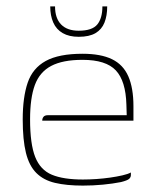

<svg xmlns="http://www.w3.org/2000/svg" viewBox="-20 -573 476 600"><path d="M239 7Q188 7 152 -1.5Q116 -10 93.5 -32.5Q71 -55 61 -95.5Q51 -136 51 -200Q51 -269 66.5 -314.5Q82 -360 123 -382.5Q164 -405 238 -405Q295 -405 330 -388Q365 -371 381 -334.5Q397 -298 397 -241V-196H112Q112 -203 116 -208Q120 -213 130 -213H376L375 -246Q373 -320 342 -353Q311 -386 238 -386Q176 -386 140 -367Q104 -348 89 -307.5Q74 -267 74 -200Q74 -123 90 -82.5Q106 -42 142 -27Q178 -12 239 -12Q259 -12 281 -13.5Q303 -15 324 -18Q345 -21 362.5 -25Q380 -29 389 -34V-26Q389 -19 383.5 -14Q378 -9 358 -4Q333 1 302 4Q271 7 239 7ZM226 -458Q196 -458 176 -469.5Q156 -481 146.5 -502.5Q137 -524 137 -553H152Q152 -516 171 -496.5Q190 -477 226 -477Q268 -477 284 -496.5Q300 -516 300 -553H315Q315 -524 306.5 -502.5Q298 -481 278.5 -469.5Q259 -458 226 -458Z"/></svg>

Font: Genos Thin
Style: Regular
Weight: 100
Designer: Robert E. Leuschke
Foundry: Robert E. Leuschke
Version: Version 1.010